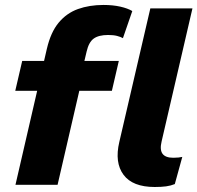

<svg xmlns="http://www.w3.org/2000/svg" viewBox="-20 -746 797 775"><path d="M42.4 0 169.2 -549.2Q184.8 -616 216.8 -654.5Q248.8 -693 294.7 -709.5Q340.6 -726 398 -726Q435.6 -726 465.6 -719.2Q495.6 -712.4 514 -701.4L476.2 -592Q467.2 -597.2 452.6 -601Q438 -604.8 416.6 -604.8Q378.2 -604.8 358.2 -590.2Q338.2 -575.6 329.6 -537.8L313.6 -470L314.6 -442.2L212.4 0ZM41.6 -379.4 69.6 -500H459.6L431.6 -379.4ZM604.6 8.8Q515.2 8.8 478.6 -40.5Q442 -89.8 461.6 -173L586.8 -712H756.8L632.4 -175.4Q624.2 -141.6 636 -125.4Q647.8 -109.2 679.6 -109.2Q691.6 -109.2 700.5 -110.2Q709.4 -111.2 715.8 -112.6L685.6 -3Q669.6 3.6 650.6 6.2Q631.6 8.8 604.6 8.8Z"/></svg>

Font: Work Sans
Style: Italic
Weight: 400
Italic angle: -13°
Designer: Wei Huang
Foundry: Wei Huang
Version: Version 2.012